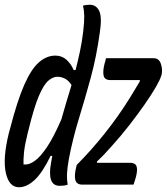

<svg xmlns="http://www.w3.org/2000/svg" viewBox="-40 -777 702 808"><path d="M193 -543Q221 -543 240.5 -525Q260 -507 270 -482H278Q288 -521 296.5 -561Q305 -601 310 -643Q315 -686 314.5 -710Q314 -734 309 -753Q315 -755 322.5 -756Q330 -757 338 -757Q365 -757 377.5 -731Q390 -705 380 -640Q366 -538 341.5 -448.5Q317 -359 291.5 -276Q266 -193 250 -109Q243 -70 242 -46Q241 -22 245 0Q238 3 228.5 4Q219 5 211 5Q157 5 175 -93Q177 -107 180 -121H173Q138 -49 105 -19Q72 11 40 11Q-2 11 -15.5 -49.5Q-29 -110 -3 -216L2 -234Q32 -351 61.5 -418.5Q91 -486 123.5 -514.5Q156 -543 193 -543ZM406 -532H607Q629 -532 637 -508.5Q645 -485 640 -462L638 -457Q634 -442 615.5 -410Q597 -378 568 -336.5Q539 -295 504 -250Q469 -205 431 -163Q397 -124 368 -97V-92H507Q529 -92 534.5 -77.5Q540 -63 532 -32Q530 -24 527 -15.5Q524 -7 522 0H307Q282 0 277 -19.5Q272 -39 281 -75L283 -83Q342 -142 400 -214.5Q458 -287 507 -366Q518 -384 528 -400.5Q538 -417 548 -434L549 -440H425Q400 -440 396 -459Q392 -478 400 -509Q402 -515 403.5 -521Q405 -527 406 -532ZM59 -85H70Q85 -85 107 -100.5Q129 -116 157 -157Q185 -198 218 -274Q229 -312 239.5 -348Q250 -384 261 -419Q249 -438 233.5 -446Q218 -454 201 -454Q183 -454 163.5 -437.5Q144 -421 123.5 -373Q103 -325 80 -230L77 -219Q64 -166 61 -135.5Q58 -105 59 -85Z"/></svg>

Font: Recursive Mn Csl St
Style: Italic
Weight: 400
Italic angle: -15°
Monospace: yes
Version: Version 1.079;hotconv 1.0.112;makeotfexe 2.5.65598; ttfautoh